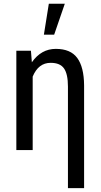

<svg xmlns="http://www.w3.org/2000/svg" viewBox="-20 -798 539 1021"><path d="M144.5 -528.3H66.9V0H153.8V-390.6C174 -439.5 205.9 -463.9 249.5 -463.9C283 -463.9 306.7 -453.9 320.6 -433.8C334.4 -413.8 341.3 -381.7 341.3 -337.4V202.6H427.2V-344.2C426.6 -409.3 414.4 -457.9 390.6 -490C366.9 -522.1 328.9 -538.1 276.9 -538.1C225.1 -538.1 182.6 -514.3 149.4 -466.8ZM239.7 -778.3 213.4 -613.8H268.1L324.7 -778.3Z"/></svg>

Font: Roboto Condensed
Style: Regular
Weight: 400
Designer: Google
Version: Version 2.134; 2016